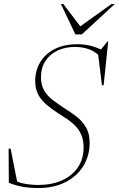

<svg xmlns="http://www.w3.org/2000/svg" viewBox="-20 -938 599 968"><path d="M494 -641Q467 -675.5 431.8 -688.5Q396.5 -701.5 359 -701.5Q309 -701.5 270 -683Q231 -664.5 208.8 -630.2Q186.5 -596 186.5 -549Q186.5 -509 203 -481.2Q219.5 -453.5 246.8 -433Q274 -412.5 304.5 -392.5Q335.5 -373.5 364.8 -351Q394 -328.5 413 -297Q432 -265.5 432 -218Q432 -153 400.2 -101.2Q368.5 -49.5 310.2 -19.8Q252 10 173.5 10Q129.5 10 93.2 3.5Q57 -3 24.5 -16.5L23.5 -188.5H33.5L69.5 -6.5L35 -40Q64 -19 101.5 -12.2Q139 -5.5 172.5 -5.5Q240 -5.5 291.5 -28.2Q343 -51 372.2 -93.5Q401.5 -136 401.5 -195Q401.5 -231.5 390 -258Q378.5 -284.5 359.2 -304Q340 -323.5 316.8 -338.8Q293.5 -354 271 -368.5Q241 -388 215 -409.8Q189 -431.5 173.2 -460.5Q157.5 -489.5 157.5 -530Q157.5 -581.5 182 -623.2Q206.5 -665 254 -690Q301.5 -715 370 -715Q413 -715 448.5 -704Q484 -693 510 -677L483.5 -682L522.5 -729.5H525.5L502.5 -508H494L473.5 -674ZM559 -918 392.5 -764.5H360L287 -918H299L392.5 -795H370.5L542.5 -918Z"/></svg>

Font: Newsreader 60pt ExtraLight
Style: Italic
Weight: 250
Italic angle: -17°
Designer: Hugues Gentile
Foundry: Production Type
Version: Version 1.003